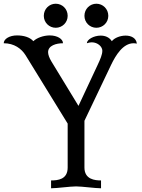

<svg xmlns="http://www.w3.org/2000/svg" viewBox="-49 -1010 764 1030"><path d="M209 -730C209 -766 253 -778 289 -778C289 -801 258 -820 218 -820C183 -820 147 -806 130 -789C111 -811 77 -820 42 -820C2 -820 -29 -801 -29 -778C27 -778 66 -749 88 -714L314 -347V-111C314 -47 261 -42 225 -42V0C256 0 328 -10 359 -10C390 -10 462 0 493 0V-42C461 -42 404 -47 404 -111V-362L547 -662C572 -714 611 -778 668 -778C673 -778 679 -777 685 -776C682 -806 655 -819 625 -819C596 -819 565 -807 551 -789C537 -811 514 -819 491 -819C454 -819 417 -798 417 -778C426 -781 435 -783 443 -783C476 -783 500 -759 500 -738C500 -717 489 -692 474 -660L372 -442L227 -680C215 -700 209 -717 209 -730ZM186 -925C186 -889 215 -861 250 -861C285 -861 314 -889 314 -925C314 -962 285 -990 250 -990C215 -990 186 -962 186 -925ZM404 -925C404 -889 433 -861 468 -861C503 -861 532 -889 532 -925C532 -962 503 -990 468 -990C433 -990 404 -962 404 -925Z"/></svg>

Font: Milonga
Style: Regular
Weight: 400
Designer: Pablo Impallari, Brenda Gallo, Rodrigo Fuenzalida
Foundry: Pablo Impallari, Brenda Gallo, Rodrigo Fuenzalida
Version: Version 1.000